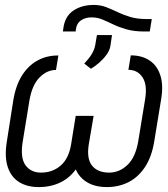

<svg xmlns="http://www.w3.org/2000/svg" viewBox="-20 -760 692 790"><path d="M508.3 -472.7 518.1 -532.2Q563.5 -532.2 595 -511.5Q626.5 -490.7 639.6 -450.4Q652.8 -410.2 643.1 -352.1L614.7 -178.7Q604.5 -115.2 576.9 -73.2Q549.3 -31.2 509 -10.7Q468.8 9.8 419.4 9.8Q347.7 9.8 309.3 -34.4Q271 -78.6 285.6 -165.5L305.2 -283.2H365.2L345.2 -165.5Q335.9 -106.4 359.1 -78.1Q382.3 -49.8 429.2 -49.8Q471.2 -49.8 504.4 -81.3Q537.6 -112.8 548.8 -178.7L577.1 -351.6Q586.9 -411.1 566.4 -441.9Q545.9 -472.7 508.3 -472.7ZM220.2 -531.7 210.4 -472.2Q172.9 -472.2 142.3 -440.9Q111.8 -409.7 101.1 -346.7L73.7 -178.7Q62.5 -111.8 84.5 -80.8Q106.4 -49.8 148.9 -49.8Q195.8 -49.8 229.2 -78.4Q262.7 -106.9 272.5 -165.5L291.5 -283.2H351.6L332.5 -165.5Q322.3 -106.9 295.4 -67.9Q268.6 -28.8 228.8 -9.5Q189 9.8 139.2 9.8Q91.3 9.8 58.1 -11.2Q24.9 -32.2 11.5 -74Q-2 -115.7 8.3 -178.7L34.7 -347.2Q44.9 -409.2 71 -450.2Q97.2 -491.2 135.5 -511.7Q173.8 -532.2 220.2 -531.7ZM354 -477.1 326.7 -498.5Q346.7 -519.5 357.4 -537.4Q368.2 -555.2 371.6 -573.2L378.9 -615.7H440.9L434.1 -570.3Q431.2 -552.7 418.5 -535.2Q405.8 -517.6 388.7 -502.4Q371.6 -487.3 354 -477.1ZM583.5 -681.6H604.5L596.2 -630.4H574.7Q531.7 -630.4 501 -639.2Q470.2 -647.9 446.3 -659.4Q422.4 -670.9 401.4 -679.7Q380.4 -688.5 356.9 -688.5Q331.1 -688.5 313 -676Q294.9 -663.6 292 -637.2L291.5 -630.4H238.8L240.7 -644Q247.1 -692.4 281 -715.8Q314.9 -739.3 364.7 -739.7Q393.6 -739.7 416.7 -730.7Q439.9 -721.7 463.4 -710.4Q486.8 -699.2 515.4 -690.4Q543.9 -681.6 583.5 -681.6Z"/></svg>

Font: Inter Tight Light
Style: Italic
Weight: 300
Italic angle: -9.39999°
Designer: Rasmus Andersson
Foundry: rsms
Version: Version 3.004